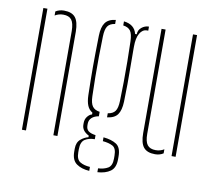

<svg xmlns="http://www.w3.org/2000/svg" viewBox="-81 -699 1040 932"><g transform="rotate(10 439.0 -232.5)"><path d="M60 0V-600H80V0ZM215 0V-514Q214.5 -552.5 202 -568.8Q189.5 -585 161 -585Q149.5 -585 139.2 -582Q129 -579 120 -573.5V-593.5Q128.5 -599 139 -602Q149.5 -605 161 -605Q200 -605 217.2 -584Q234.5 -563 235 -514V0Z M416.5 140Q377.5 137.5 353 120Q328.5 102.5 328.5 60Q328.5 56 328.5 52.8Q328.5 49.5 328.5 46Q328.5 14.5 347.5 -1Q366.5 -16.5 384.5 -20V-28Q349.5 -45.5 349.5 -76Q349.5 -78.5 349.5 -80.2Q349.5 -82 349.5 -84Q349.5 -103.5 360.5 -116.8Q371.5 -130 382.5 -132V-141Q365.5 -151 357.5 -170.2Q349.5 -189.5 348.5 -220Q347.5 -262.5 347 -295.2Q346.5 -328 346.5 -359.5Q346.5 -391 347 -427.5Q347.5 -464 348.5 -514Q349.5 -557 365 -578.5Q380.5 -600 416.5 -604V-584Q391 -580.5 380.2 -565Q369.5 -549.5 368.5 -514Q367 -464.5 366.5 -414Q366 -363.5 366.5 -314.5Q367 -265.5 368.5 -220Q369.5 -185 380.8 -169.8Q392 -154.5 416.5 -151V-129Q395 -125.5 382.2 -113.8Q369.5 -102 369.5 -84Q369.5 -82 369.5 -80.2Q369.5 -78.5 369.5 -76Q369.5 -57.5 380.8 -48.5Q392 -39.5 416.5 -36V-16Q387.5 -16 368 -3.5Q348.5 9 348.5 46Q348.5 49.5 348.5 53.2Q348.5 57 348.5 61Q348.5 96 368 107.5Q387.5 119 416.5 120.5ZM456.5 139.5V120.5Q485.5 119 505 107.5Q524.5 96 524.5 61Q524.5 57 524.5 53.2Q524.5 49.5 524.5 46Q524.5 9 505.2 -1Q486 -11 456.5 -13.5V-32.5Q497.5 -28.5 521 -13Q544.5 2.5 544.5 46Q544.5 49.5 544.5 52.8Q544.5 56 544.5 60Q544.5 102.5 520.2 119.8Q496 137 456.5 139.5ZM456.5 -131V-151Q481.5 -154.5 492.5 -169.8Q503.5 -185 504.5 -220Q506 -265.5 506.5 -314.5Q507 -363.5 506.5 -414Q506 -464.5 504.5 -514Q503.5 -549.5 492.8 -565Q482 -580.5 456.5 -584V-604Q509.5 -598 520.5 -553H528.5Q528.5 -573.5 544.5 -586.8Q560.5 -600 580.5 -600V-580H573.5Q552.5 -580 539 -557.2Q525.5 -534.5 525.5 -491V-468Q525.5 -418 526 -380.8Q526.5 -343.5 526.2 -306.5Q526 -269.5 524.5 -220Q523 -177.5 507.8 -156.2Q492.5 -135 456.5 -131Z M642.5 -86V-600H662.5V-86Q662.5 -48 675.2 -31.5Q688 -15 716.5 -15Q739 -15 757.5 -26.5V-6.5Q740 5 716.5 5Q677.5 5 660 -16.2Q642.5 -37.5 642.5 -86ZM797.5 0V-600H817.5V0Z"/></g></svg>

Font: Big Shoulders Stencil Thin
Style: Regular
Weight: 100
Designer: Patric King
Foundry: XO Type Co
Version: Version 2.001